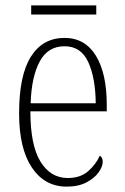

<svg xmlns="http://www.w3.org/2000/svg" viewBox="-20 -684 463 714"><path d="M228 10Q146 10 98.5 -61Q51 -132 51 -262Q51 -404 95 -473.5Q139 -543 220 -543Q296 -543 336.5 -477Q377 -411 377 -294V-270H93Q93 -144 130.5 -83Q168 -22 232 -22Q279 -22 308 -47.5Q337 -73 351 -105Q362 -99 362 -82Q362 -65 347 -43.5Q332 -22 302 -6Q272 10 228 10ZM336 -300Q335 -395 308 -453.5Q281 -512 220 -512Q158 -512 127.5 -455Q97 -398 94 -300ZM96 -630V-664H338V-630Z"/></svg>

Font: Noto Serif Lao Condensed ExtraLight
Style: Regular
Weight: 200
Width: 3
Designer: Monotype Design Team
Foundry: Monotype Imaging Inc.
Version: Version 2.003; ttfautohint (v1.8.4.7-5d5b)